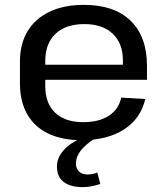

<svg xmlns="http://www.w3.org/2000/svg" viewBox="-20 -568 686 789"><path d="M315 8Q235 8 178.5 -19Q122 -46 92 -98.5Q62 -151 62 -225V-315Q62 -388 93.5 -440Q125 -492 184 -520Q243 -548 325 -548Q450 -548 517 -482.5Q584 -417 584 -297V-240H146V-302H501L485 -278V-320Q485 -390 443 -429.5Q401 -469 327 -469Q250 -469 208 -429Q166 -389 166 -317V-214Q166 -143 207 -104.5Q248 -66 322 -66Q387 -66 427.5 -92.5Q468 -119 478 -167L577 -161Q558 -80 489.5 -36Q421 8 315 8ZM320 201Q270 201 242 180Q214 159 214 116Q214 81 240.5 50.5Q267 20 316 -1L367 3Q330 27 311 52Q292 77 292 103Q292 125 305 137Q318 149 340 149Q361 149 380 141L392 188Q377 193 358.5 197Q340 201 320 201Z"/></svg>

Font: Pathway Extreme Medium
Style: Regular
Weight: 500
Designer: Eduardo Rodriguez Tunni
Foundry: Eduardo Rodriguez Tunni
Version: Version 1.001;gftools[0.9.26]